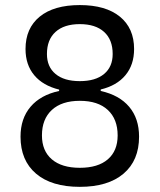

<svg xmlns="http://www.w3.org/2000/svg" viewBox="-20 -723 626 753"><path d="M293 9.8Q182.1 9.8 121.3 -42Q60.5 -93.8 60.5 -187Q60.5 -258.3 99.9 -304.4Q139.2 -350.6 211.9 -366.2V-371.6Q148.4 -387.2 114.3 -428Q80.1 -468.8 80.1 -530.8Q80.1 -612.3 135.7 -657.7Q191.4 -703.1 293 -703.1Q394.5 -703.1 450.2 -657.7Q505.9 -612.3 505.9 -530.8Q505.9 -468.8 471.9 -428Q438 -387.2 375 -372.1V-366.2Q447.8 -350.1 486.6 -304.2Q525.4 -258.3 525.4 -187Q525.4 -93.8 464.6 -42Q403.8 9.8 293 9.8ZM293 -64.9Q364.3 -64.9 402.8 -98.1Q441.4 -131.3 441.4 -191.9Q441.4 -255.9 402.8 -291.7Q364.3 -327.6 293 -327.6Q222.2 -327.6 183.3 -291.7Q144.5 -255.9 144.5 -191.9Q144.5 -131.3 183.3 -98.1Q222.2 -64.9 293 -64.9ZM293 -404.8Q354.5 -404.8 388.2 -432.9Q421.9 -460.9 421.9 -511.2Q421.9 -567.4 388.2 -597.9Q354.5 -628.4 293 -628.4Q231.4 -628.4 197.8 -597.9Q164.1 -567.4 164.1 -511.2Q164.1 -460.9 197.8 -432.9Q231.4 -404.8 293 -404.8Z"/></svg>

Font: Cascadia Code PL SemiLight
Style: Regular
Weight: 350
Monospace: yes
Designer: Aaron Bell
Foundry: Saja Typeworks
Version: Version 2404.023; ttfautohint (v1.8.4)